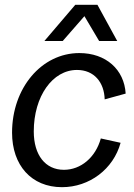

<svg xmlns="http://www.w3.org/2000/svg" viewBox="-20 -764 556 796"><path d="M237 12C351 12 450 -63 480 -172L398 -190C376 -111 315 -60 245 -60C168 -60 120 -121 120 -219C120 -365 198 -474 299 -474C370 -474 412 -423 414 -352L501 -376C495 -476 419 -544 309 -544C152 -544 30 -399 30 -214C30 -79 110 12 237 12ZM164 -594H240L330 -697L391 -594H466L384 -744H292Z"/></svg>

Font: Ronzino Oblique
Style: Italic
Weight: 400
Italic angle: -8°
Designer: Nunzio Mazzaferro
Foundry: Collletttivo
Version: Version 1.000;Glyphs 3.3 (3337)